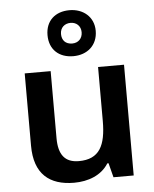

<svg xmlns="http://www.w3.org/2000/svg" viewBox="-57 -878 752 936"><g transform="rotate(-5 319.0 -410.0)"><path d="M318 -605C385 -605 437 -647 437 -719C437 -788 384 -830 318 -830C248 -830 201 -788 201 -718C201 -647 248 -605 318 -605ZM318 -667C285 -667 267 -687 267 -718C267 -749 289 -768 318 -768C346 -768 368 -749 368 -718C368 -687 347 -667 318 -667ZM560 -542H433V-278C433 -158 401 -93 300 -93C232 -93 201 -133 201 -214V-542H74V-188C74 -50 147 10 268 10C337 10 402 -14 437 -70H443L461 0H560Z"/></g></svg>

Font: Noto Sans Myanmar UI SemiBold
Style: Regular
Weight: 600
Designer: Monotype Design Team
Foundry: Monotype Imaging Inc.
Version: Version 2.103